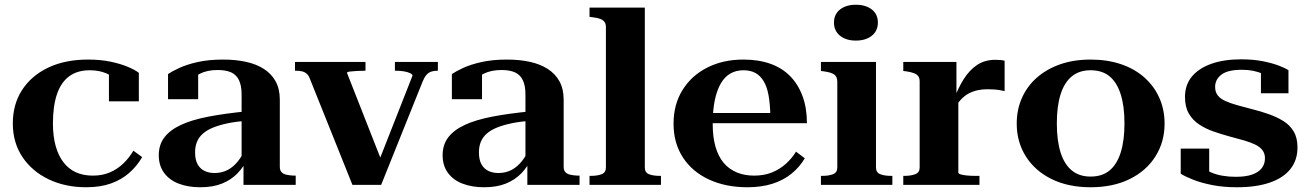

<svg xmlns="http://www.w3.org/2000/svg" viewBox="-20 -779 5518 809"><path d="M371 -39Q412 -39 444 -53Q476 -67 500.5 -91Q525 -115 542 -144L579 -117Q557 -79 524.5 -50.5Q492 -22 447.5 -6Q403 10 343 10Q255 10 185 -23.5Q115 -57 74.5 -117.5Q34 -178 34 -259Q34 -340 73.5 -400.5Q113 -461 184 -494.5Q255 -528 351 -528Q404 -528 446.5 -519Q489 -510 519.5 -497Q550 -484 565 -472V-352H439V-480Q448 -479 455.5 -475Q463 -471 468.5 -464Q474 -457 476 -449Q478 -441 475 -434Q460 -456 429 -469.5Q398 -483 358 -483Q306 -483 271.5 -457.5Q237 -432 220 -382Q203 -332 203 -259Q203 -205 214.5 -164Q226 -123 247.5 -95Q269 -67 300 -53Q331 -39 371 -39Z M1021 -310V-270Q975 -267 939.5 -259.5Q904 -252 878 -241.5Q852 -231 835 -216Q818 -201 810 -181.5Q802 -162 802 -137Q802 -106 812.5 -87Q823 -68 841.5 -59Q860 -50 884 -50Q915 -50 939.5 -63Q964 -76 983 -100Q1002 -124 1016 -156L1023 -112Q1008 -77 981 -49Q954 -21 915.5 -5.5Q877 10 824 10Q773 10 733.5 -5Q694 -20 671.5 -50.5Q649 -81 649 -125Q649 -169 672.5 -200Q696 -231 742 -252.5Q788 -274 858 -287.5Q928 -301 1021 -310ZM1006 0V-97L998 -96V-381Q998 -418 987 -441Q976 -464 954 -474Q932 -484 897 -484Q853 -484 822.5 -468.5Q792 -453 774 -430Q774 -442 776.5 -452Q779 -462 784.5 -469Q790 -476 798 -480Q806 -484 815 -486V-361H688V-467Q704 -478 735 -492.5Q766 -507 812.5 -517.5Q859 -528 920 -528Q973 -528 1016.5 -518.5Q1060 -509 1092 -488.5Q1124 -468 1141.5 -436Q1159 -404 1159 -359V-76Q1159 -62 1166 -54Q1173 -46 1186 -43Q1199 -40 1217 -39H1226V0Z M1718 -460Q1718 -466 1707.5 -471Q1697 -476 1681 -478.5Q1665 -481 1648 -481H1644V-518H1825V-481H1822Q1808 -481 1796.5 -477Q1785 -473 1776.5 -463Q1768 -453 1761 -436L1586 0H1465L1285 -449Q1280 -462 1271.5 -469Q1263 -476 1252 -478.5Q1241 -481 1226 -481H1223V-518H1520V-481H1518Q1501 -481 1483.5 -480Q1466 -479 1454 -477.5Q1442 -476 1442 -472L1595 -83L1567 -76Z M2217 -310V-270Q2171 -267 2135.5 -259.5Q2100 -252 2074 -241.5Q2048 -231 2031 -216Q2014 -201 2006 -181.5Q1998 -162 1998 -137Q1998 -106 2008.5 -87Q2019 -68 2037.5 -59Q2056 -50 2080 -50Q2111 -50 2135.5 -63Q2160 -76 2179 -100Q2198 -124 2212 -156L2219 -112Q2204 -77 2177 -49Q2150 -21 2111.5 -5.5Q2073 10 2020 10Q1969 10 1929.5 -5Q1890 -20 1867.5 -50.5Q1845 -81 1845 -125Q1845 -169 1868.5 -200Q1892 -231 1938 -252.5Q1984 -274 2054 -287.5Q2124 -301 2217 -310ZM2202 0V-97L2194 -96V-381Q2194 -418 2183 -441Q2172 -464 2150 -474Q2128 -484 2093 -484Q2049 -484 2018.5 -468.5Q1988 -453 1970 -430Q1970 -442 1972.5 -452Q1975 -462 1980.5 -469Q1986 -476 1994 -480Q2002 -484 2011 -486V-361H1884V-467Q1900 -478 1931 -492.5Q1962 -507 2008.5 -517.5Q2055 -528 2116 -528Q2169 -528 2212.5 -518.5Q2256 -509 2288 -488.5Q2320 -468 2337.5 -436Q2355 -404 2355 -359V-76Q2355 -62 2362 -54Q2369 -46 2382 -43Q2395 -40 2413 -39H2422V0Z M2697 -747V-73Q2697 -52 2714.5 -45Q2732 -38 2760 -38H2765V0H2464V-38H2470Q2497 -38 2515 -45Q2533 -52 2533 -73V-665Q2533 -678 2527.5 -686Q2522 -694 2510 -699Q2498 -704 2479 -706L2464 -708V-747Z M2983 -257Q2983 -201 2995 -160Q3007 -119 3029.5 -92.5Q3052 -66 3084.5 -52.5Q3117 -39 3157 -39Q3200 -39 3233 -52.5Q3266 -66 3291.5 -89Q3317 -112 3334 -140L3371 -112Q3350 -76 3316 -48Q3282 -20 3235.5 -5Q3189 10 3129 10Q3038 10 2967.5 -22.5Q2897 -55 2857.5 -115.5Q2818 -176 2818 -258Q2818 -339 2856 -400Q2894 -461 2960.5 -494.5Q3027 -528 3112 -528Q3176 -528 3225.5 -510.5Q3275 -493 3309 -458.5Q3343 -424 3361.5 -374Q3380 -324 3380 -260H2943V-303H3252L3226 -288Q3225 -340 3218.5 -376.5Q3212 -413 3198 -436.5Q3184 -460 3163 -471.5Q3142 -483 3113 -483Q3082 -483 3058 -469.5Q3034 -456 3017.5 -428Q3001 -400 2992 -357.5Q2983 -315 2983 -257Z M3586 -608Q3545 -608 3519.5 -628.5Q3494 -649 3494 -684Q3494 -719 3519.5 -739Q3545 -759 3586 -759Q3628 -759 3653.5 -739Q3679 -719 3679 -684Q3679 -649 3653.5 -628.5Q3628 -608 3586 -608ZM3671 -518V-73Q3671 -52 3689 -45Q3707 -38 3734 -38H3740V0H3439V-38H3445Q3472 -38 3490 -45Q3508 -52 3508 -73V-435Q3508 -456 3495 -465Q3482 -474 3454 -478L3439 -480V-518Z M4213 -523V-395Q4205 -397 4194 -399Q4183 -401 4169.5 -402Q4156 -403 4140 -403Q4118 -403 4098 -398.5Q4078 -394 4060.5 -384.5Q4043 -375 4028 -358.5Q4013 -342 4000 -318L3998 -357Q4016 -406 4040 -444.5Q4064 -483 4096.5 -505Q4129 -527 4174 -527Q4187 -527 4197 -526Q4207 -525 4213 -523ZM3786 0V-38H3791Q3818 -38 3836.5 -45Q3855 -52 3855 -73V-436Q3855 -450 3849 -458Q3843 -466 3831.5 -470.5Q3820 -475 3801 -478L3786 -480V-518H4010V-364L4018 -368V-52Q4018 -47 4028.5 -44Q4039 -41 4055 -39.5Q4071 -38 4087 -38H4107V0Z M4887 -258Q4887 -181 4848.5 -120Q4810 -59 4740 -24.5Q4670 10 4575 10Q4481 10 4411 -24.5Q4341 -59 4302.5 -120Q4264 -181 4264 -258Q4264 -317 4286 -366.5Q4308 -416 4349 -452Q4390 -488 4447 -508Q4504 -528 4575 -528Q4646 -528 4703.5 -508.5Q4761 -489 4802 -452.5Q4843 -416 4865 -366.5Q4887 -317 4887 -258ZM4433 -259Q4433 -186 4449 -136Q4465 -86 4496.5 -60.5Q4528 -35 4575 -35Q4624 -35 4655 -60.5Q4686 -86 4702 -136Q4718 -186 4718 -259Q4718 -332 4702 -382Q4686 -432 4655 -457.5Q4624 -483 4575 -483Q4528 -483 4496.5 -457.5Q4465 -432 4449 -382Q4433 -332 4433 -259Z M5310 -112Q5310 -132 5299.5 -146Q5289 -160 5269.5 -169.5Q5250 -179 5223 -187Q5196 -195 5161 -204Q5128 -213 5094.5 -224.5Q5061 -236 5033.5 -254Q5006 -272 4989.5 -300Q4973 -328 4973 -370Q4973 -422 5002.5 -457Q5032 -492 5085 -510.5Q5138 -529 5209 -529Q5261 -529 5301 -521Q5341 -513 5368.5 -502.5Q5396 -492 5409 -483V-386H5293V-487Q5304 -487 5312 -483Q5320 -479 5324.5 -472.5Q5329 -466 5330 -460Q5331 -454 5327 -449Q5316 -460 5299.5 -468Q5283 -476 5261 -480.5Q5239 -485 5213 -485Q5153 -485 5126.5 -464.5Q5100 -444 5100 -413Q5100 -391 5111 -377Q5122 -363 5143 -353.5Q5164 -344 5192.5 -336Q5221 -328 5256 -319Q5292 -310 5326 -298Q5360 -286 5387.5 -269Q5415 -252 5431 -225Q5447 -198 5447 -158Q5447 -104 5417 -66.5Q5387 -29 5330 -9.5Q5273 10 5192 10Q5135 10 5089 1Q5043 -8 5009.5 -21Q4976 -34 4955 -47V-153H5075V-31Q5065 -36 5058 -42Q5051 -48 5047.5 -54Q5044 -60 5043.5 -66Q5043 -72 5046 -77Q5061 -62 5083 -52.5Q5105 -43 5131.5 -38.5Q5158 -34 5187 -34Q5229 -34 5256 -43.5Q5283 -53 5296.5 -70.5Q5310 -88 5310 -112Z"/></svg>

Font: Roboto Serif 120pt Expanded SemiBold
Style: Regular
Weight: 600
Width: 7
Designer: Greg Gazdowicz
Foundry: Commercial Type
Version: Version 1.008